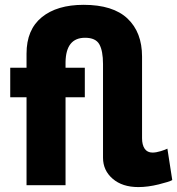

<svg xmlns="http://www.w3.org/2000/svg" viewBox="-20 -760 727 788"><path d="M547.9 7.8Q481.9 7.8 442.4 -26.4Q402.8 -60.5 402.8 -112.8V-497.1Q402.8 -551.3 387.7 -578.1Q372.6 -605 329.1 -605Q250.5 -605 249 -504.9V-481.9H328.1V-360.8H249V0H88.9V-360.8H22V-481.9H88.9V-540Q88.9 -638.2 151.4 -689.2Q213.9 -740.2 323.2 -740.2Q443.8 -740.2 503.4 -683.8Q563 -627.4 563 -527.8V-192.9Q563 -165.5 573.7 -149.7Q584.5 -133.8 606 -133.8Q620.6 -133.8 639.6 -139.6Q658.7 -145.5 667 -149.9L687 -21Q675.8 -14.2 631.3 -3.2Q586.9 7.8 547.9 7.8Z"/></svg>

Font: Rawline ExtraBold
Style: Regular
Weight: 800
Designer: Matt McInerney, Pablo Impallari, Rodrigo Fuenzalida
Foundry: Matt McInerney, Pablo Impallari, Rodrigo Fuenzalida
Version: Version 4.020;PS 004.020;hotconv 1.0.88;makeotf.lib2.5.64775